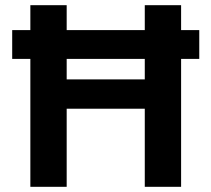

<svg xmlns="http://www.w3.org/2000/svg" viewBox="-20 -720 815 740"><path d="M27 -493V-604H748V-493ZM538 0V-700H678V0ZM97 0V-700H237V0ZM219 -301V-414H561V-301Z"/></svg>

Font: DM Sans 24pt ExtraBold
Style: Regular
Weight: 800
Designer: Colophon Foundry, Jonny Pinhorn
Foundry: Colophon Foundry
Version: Version 4.004;gftools[0.9.30]